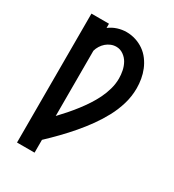

<svg xmlns="http://www.w3.org/2000/svg" viewBox="-180 -641 859 948"><g transform="rotate(30 250.0 -166.5)"><path d="M65 205V-530H165V-506Q186 -522 211 -530Q236 -538 262 -538Q288 -538 313.5 -530Q339 -522 360.5 -507Q382 -492 398 -470.5Q414 -449 424 -424.5Q434 -400 438.5 -374Q443 -348 443 -322Q443 -276 430 -232Q417 -188 395.5 -148Q374 -108 347.5 -71Q321 -34 291.5 0.5Q262 35 230.5 67.5Q199 100 165 132V205ZM165 -4Q186 -26 206.5 -49.5Q227 -73 246 -97.5Q265 -122 282 -148Q299 -174 312.5 -201.5Q326 -229 334.5 -259.5Q343 -290 343 -320Q343 -342 338.5 -364Q334 -386 323.5 -405Q313 -424 294.5 -437Q276 -450 254 -450Q238 -450 223.5 -444Q209 -438 197.5 -428Q186 -418 177.5 -404.5Q169 -391 165 -376Z"/></g></svg>

Font: Iosevka Slab Semibold
Style: Regular
Weight: 600
Monospace: yes
Designer: Belleve Invis
Foundry: Belleve Invis
Version: Version 11.1.1; ttfautohint (v1.8.3)